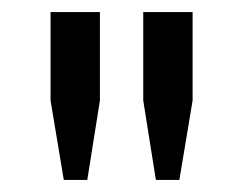

<svg xmlns="http://www.w3.org/2000/svg" viewBox="-20 -706 404 319"><path d="M146 -539 125 -407H86L64 -539V-686H146ZM300 -539 293 -497 278 -407H239L218 -539V-686H300Z"/></svg>

Font: Chivo
Style: Regular
Weight: 400
Designer: Hector Gatti
Foundry: Omnibus-Type
Version: Version 1.003